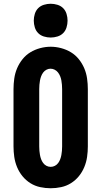

<svg xmlns="http://www.w3.org/2000/svg" viewBox="-20 -995 540 1023"><path d="M250 8Q222 8 194 2Q166 -4 142 -19Q118 -34 100 -56Q82 -78 71 -104.5Q60 -131 56 -159Q52 -187 52 -215V-520Q52 -548 56 -576.5Q60 -605 71 -631Q82 -657 100 -679.5Q118 -702 142 -716.5Q166 -731 194 -738.5Q222 -746 250 -746Q278 -746 306 -738.5Q334 -731 358 -716.5Q382 -702 400 -679.5Q418 -657 429 -631Q440 -605 444 -576.5Q448 -548 448 -520V-215Q448 -187 444 -159Q440 -131 429 -104.5Q418 -78 400 -56Q382 -34 358 -19Q334 -4 306 2Q278 8 250 8ZM250 -106Q262 -106 272.5 -111.5Q283 -117 290 -126.5Q297 -136 301 -147Q305 -158 307 -169Q309 -180 310 -191.5Q311 -203 311 -215V-520Q311 -532 310 -543.5Q309 -555 307 -566.5Q305 -578 300.5 -589Q296 -600 289 -609Q282 -618 271.5 -623.5Q261 -629 249 -629Q238 -629 227.5 -623.5Q217 -618 210 -608.5Q203 -599 199 -588Q195 -577 193 -566Q191 -555 190 -543.5Q189 -532 189 -520V-215Q189 -203 190 -191.5Q191 -180 193 -169Q195 -158 199 -147Q203 -136 210 -126.5Q217 -117 227.5 -111.5Q238 -106 250 -106ZM250 -795Q232 -795 214 -800.5Q196 -806 183.5 -818.5Q171 -831 165.5 -849Q160 -867 160 -885Q160 -903 165.5 -921Q171 -939 183.5 -951.5Q196 -964 214 -969.5Q232 -975 250 -975Q268 -975 286 -969.5Q304 -964 316.5 -951.5Q329 -939 334.5 -921Q340 -903 340 -885Q340 -867 334.5 -849Q329 -831 316.5 -818.5Q304 -806 286 -800.5Q268 -795 250 -795Z"/></svg>

Font: Iosevka Slab Heavy
Style: Regular
Weight: 900
Monospace: yes
Designer: Belleve Invis
Foundry: Belleve Invis
Version: Version 11.1.0; ttfautohint (v1.8.3)